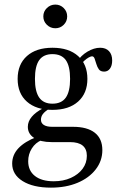

<svg xmlns="http://www.w3.org/2000/svg" viewBox="-20 -638 546 850"><path d="M205.6 192.7Q126.6 192.7 80.2 163.7Q33.9 134.7 33.9 86.3Q33.9 47.6 61.7 18.1Q89.5 -11.3 143.5 -32.3L164.5 -17.7Q137.1 -6.5 121 19Q104.8 44.4 104.8 75.8Q104.8 117.7 134.7 141.1Q164.5 164.5 217.7 164.5Q260.5 164.5 293.5 149.6Q326.6 134.7 345.6 109.3Q364.5 83.9 364.5 51.6Q364.5 21.8 346 6.5Q327.4 -8.9 289.5 -8.9H208.1Q159.7 -8.9 131.5 -27Q103.2 -45.2 103.2 -76.6Q103.2 -100 120.2 -120.6Q137.1 -141.1 171 -158.9L196.8 -155.6Q178.2 -144.4 169.8 -133.1Q161.3 -121.8 161.3 -108.1Q161.3 -92.7 174.2 -84.7Q187.1 -76.6 211.3 -76.6H303.2Q366.1 -76.6 399.6 -50.4Q433.1 -24.2 433.1 26.6Q433.1 74.2 403.6 112.1Q374.2 150 323 171.4Q271.8 192.7 205.6 192.7ZM212.1 -151.6Q140.3 -151.6 99.2 -187.9Q58.1 -224.2 58.1 -288.7Q58.1 -353.2 99.2 -389.9Q140.3 -426.6 212.1 -426.6Q284.7 -426.6 325.8 -389.9Q366.9 -353.2 366.9 -288.7Q366.9 -225 325.8 -188.3Q284.7 -151.6 212.1 -151.6ZM212.1 -179Q252.4 -179 271.4 -206Q290.3 -233.1 290.3 -288.7Q290.3 -345.2 271.4 -371.8Q252.4 -398.4 212.1 -398.4Q172.6 -398.4 153.6 -371.8Q134.7 -345.2 134.7 -288.7Q134.7 -233.1 153.6 -206Q172.6 -179 212.1 -179ZM441.1 -321Q425 -321 417.7 -331Q410.5 -341.1 406.5 -354.8Q402.4 -368.5 398.8 -378.6Q395.2 -388.7 387.1 -388.7Q382.3 -388.7 372.6 -383.5Q362.9 -378.2 352.4 -368.5Q341.9 -358.9 334.7 -346L321.8 -365.3Q337.9 -391.9 366.9 -409.3Q396 -426.6 423.4 -426.6Q448.4 -426.6 462.5 -411.7Q476.6 -396.8 476.6 -370.2Q476.6 -347.6 466.9 -334.3Q457.3 -321 441.1 -321ZM225 -512.9Q203.2 -512.9 187.5 -528.2Q171.8 -543.5 171.8 -565.3Q171.8 -587.1 187.5 -602.4Q203.2 -617.7 225 -617.7Q246.8 -617.7 262.1 -602.4Q277.4 -587.1 277.4 -565.3Q277.4 -543.5 262.1 -528.2Q246.8 -512.9 225 -512.9Z"/></svg>

Font: Playfair 5pt SemiExpanded Light Light
Style: Regular
Weight: 300
Version: Version 2.203